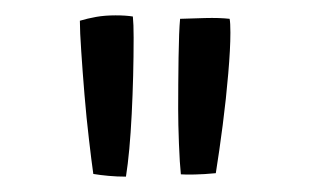

<svg xmlns="http://www.w3.org/2000/svg" viewBox="-20 -751 422 250"><path d="M144 -521Q132.5 -521 121.5 -522Q110.5 -523 101.5 -524.5Q99 -542 95.8 -569.8Q92.5 -597.5 90 -627.8Q87.5 -658 85.8 -684Q84 -710 84 -724Q94 -727 105.2 -729Q116.5 -731 130.5 -731Q144 -731 153 -729.5Q154 -720 154 -702Q154 -652.5 151.5 -602.5Q149 -552.5 144 -521ZM215.5 -524Q214 -538 213 -563.8Q212 -589.5 212 -609Q212 -641 212.5 -676Q213 -711 214.5 -726.5Q228.5 -727 247 -727.5Q265.5 -728 279 -726.5Q280 -721.5 280 -708.5Q280 -687.5 277.2 -655.2Q274.5 -623 270 -588.2Q265.5 -553.5 261 -525.5Q245.5 -524 233.8 -523.8Q222 -523.5 215.5 -524Z"/></svg>

Font: Grandstander Light
Style: Regular
Weight: 300
Designer: Tyler Finck
Foundry: Etcetera Type Co
Version: Version 1.200; ttfautohint (v1.8.3)